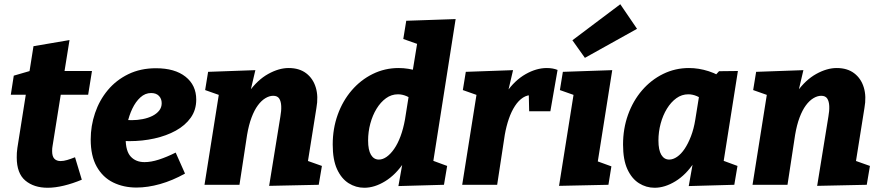

<svg xmlns="http://www.w3.org/2000/svg" viewBox="-20 -872 4158 906"><path d="M366 -24Q323 -6 281.5 4Q240 14 205 14Q140 14 99.5 -20Q59 -54 59 -129Q59 -140 59.5 -150.5Q60 -161 62 -174L105 -446L121 -425H31L45 -515L145 -544L116 -515L138 -654L308 -683L281 -515L270 -537H414L396 -425H249L270 -446L228 -183Q227 -179 226.5 -172.5Q226 -166 226 -159Q226 -134 236.5 -123Q247 -112 266 -112Q280 -112 297 -117Q314 -122 334 -130Z M624 13Q563 13 514 -11Q465 -35 436.5 -85.5Q408 -136 408 -214Q408 -278 428.5 -338.5Q449 -399 488.5 -446.5Q528 -494 585.5 -522Q643 -550 716 -550Q805 -550 855.5 -510Q906 -470 906 -402Q906 -353 880 -316.5Q854 -280 809.5 -255.5Q765 -231 708.5 -218.5Q652 -206 591 -206Q579 -206 570.5 -206.5Q562 -207 556 -207L565 -307Q574 -306 583.5 -305.5Q593 -305 602 -305Q628 -305 653.5 -310Q679 -315 699 -325Q719 -335 731 -350Q743 -365 743 -385Q743 -406 730 -419.5Q717 -433 693 -433Q665 -433 642.5 -412.5Q620 -392 604.5 -359.5Q589 -327 581 -289.5Q573 -252 573 -218Q573 -159 597 -133Q621 -107 662 -107Q693 -107 730 -119Q767 -131 809 -152L853 -53Q794 -20 735.5 -3.5Q677 13 624 13Z M1250 5 1303 -322Q1308 -349 1307 -371.5Q1306 -394 1297.5 -407Q1289 -420 1269 -420Q1251 -420 1232 -408.5Q1213 -397 1196.5 -374.5Q1180 -352 1167 -317.5Q1154 -283 1146 -236L1110 0H945L1025 -504L1084 -399L948 -447L962 -533L1185 -541L1148 -383L1096 -290Q1113 -380 1154 -437.5Q1195 -495 1245.5 -523Q1296 -551 1342 -551Q1392 -551 1424.5 -526.5Q1457 -502 1470 -459.5Q1483 -417 1473 -362L1429 -86L1358 -139L1499 -89L1484 0Z M1699 14Q1659 14 1625 -7.5Q1591 -29 1570.5 -73.5Q1550 -118 1550 -190Q1550 -265 1573.5 -330.5Q1597 -396 1639.5 -445.5Q1682 -495 1739 -523Q1796 -551 1861 -551Q1907 -551 1954 -536Q2001 -521 2047 -487L1925 -523L1961 -744L2019 -640L1883 -688L1897 -774L2130 -782L2012 -31L1954 -139L2090 -89L2075 0L1860 6L1889 -157L1939 -248Q1925 -164 1886 -105.5Q1847 -47 1797 -16.5Q1747 14 1699 14ZM1768 -119Q1786 -119 1804.5 -132Q1823 -145 1840 -169.5Q1857 -194 1870 -229Q1883 -264 1891 -308L1912 -440L1940 -392Q1918 -410 1898 -418.5Q1878 -427 1858 -427Q1827 -427 1801.5 -408.5Q1776 -390 1757 -359Q1738 -328 1727.5 -289Q1717 -250 1717 -209Q1717 -164 1730.5 -141.5Q1744 -119 1768 -119Z M2161 0 2241 -504 2300 -399 2164 -447 2178 -533 2401 -541 2364 -383 2312 -290Q2329 -378 2369 -435.5Q2409 -493 2460 -522Q2511 -551 2560 -551Q2589 -551 2611 -542L2577 -347H2477L2475 -436L2493 -423Q2469 -425 2448 -411.5Q2427 -398 2410 -372Q2393 -346 2381 -311Q2369 -276 2362 -236L2326 0Z M2618 5 2699 -504 2758 -399 2622 -447 2636 -533 2869 -541 2788 -29 2730 -136 2865 -87 2851 0ZM2740 -599 2681 -682 2907 -852 2986 -736Z M3069 14Q3029 14 2995 -7.5Q2961 -29 2940.5 -73.5Q2920 -118 2920 -190Q2920 -265 2943.5 -330.5Q2967 -396 3009.5 -445.5Q3052 -495 3109 -523Q3166 -551 3231 -551Q3277 -551 3324 -536Q3371 -521 3417 -487L3343 -503L3373 -536L3462 -537L3382 -31L3324 -139L3460 -89L3445 0L3230 6L3259 -157L3308 -248Q3294 -164 3255.5 -105.5Q3217 -47 3167 -16.5Q3117 14 3069 14ZM3138 -119Q3156 -119 3175 -132Q3194 -145 3210.5 -169.5Q3227 -194 3240.5 -229Q3254 -264 3261 -308L3283 -445L3310 -392Q3288 -410 3268 -418.5Q3248 -427 3228 -427Q3197 -427 3171.5 -408.5Q3146 -390 3127 -359Q3108 -328 3097.5 -289Q3087 -250 3087 -209Q3087 -164 3100.5 -141.5Q3114 -119 3138 -119Z M3836 5 3889 -322Q3894 -349 3893 -371.5Q3892 -394 3883.5 -407Q3875 -420 3855 -420Q3837 -420 3818 -408.5Q3799 -397 3782.5 -374.5Q3766 -352 3753 -317.5Q3740 -283 3732 -236L3696 0H3531L3611 -504L3670 -399L3534 -447L3548 -533L3771 -541L3734 -383L3682 -290Q3699 -380 3740 -437.5Q3781 -495 3831.5 -523Q3882 -551 3928 -551Q3978 -551 4010.5 -526.5Q4043 -502 4056 -459.5Q4069 -417 4059 -362L4015 -86L3944 -139L4085 -89L4070 0Z"/></svg>

Font: Bitter Thin ExtraBold
Style: Italic
Weight: 800
Italic angle: -9°
Version: Version 2.002